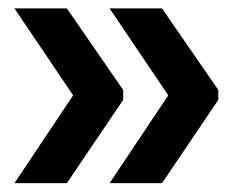

<svg xmlns="http://www.w3.org/2000/svg" viewBox="-20 -466 552 445"><path d="M13.5 -41.5 149.5 -245 13.5 -446.5H135L265.5 -257.5V-234.5L135 -41.5ZM234 -41.5 370 -245 234 -446.5H355.5L486 -257.5V-234.5L355.5 -41.5Z"/></svg>

Font: Anek Devanagari Medium SemiBold
Style: Regular
Weight: 600
Version: Version 1.003